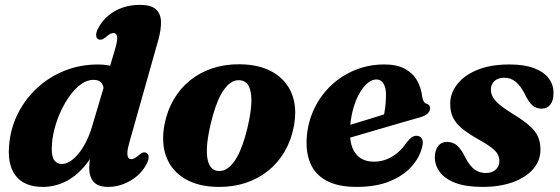

<svg xmlns="http://www.w3.org/2000/svg" viewBox="-20 -739 2255 773"><path d="M616.9 -576.6 500.3 -163.7Q493.3 -139 492.8 -124.7Q492.3 -110.4 496.6 -104.3Q501 -98.2 508.3 -98.2Q514.7 -98.2 521.4 -101.7Q528.2 -105.3 538.3 -113.9Q549.1 -123.1 556.1 -124.9Q563.1 -126.8 569.8 -123.3Q578.1 -119 578.5 -107.4Q579 -95.8 569.7 -78Q555.5 -50.4 531.2 -29.9Q506.9 -9.4 477 2Q447.1 13.5 415.2 13.5Q375.2 13.5 357.2 -6.6Q339.3 -26.7 339.3 -61.8Q339.3 -78.1 341.8 -97Q344.3 -116 349.3 -139.1Q354.3 -162.2 361.9 -189.6L382.1 -178.7Q356.6 -112.2 320.3 -69.7Q284 -27.1 241.2 -6.8Q198.5 13.5 152.7 13.5Q76.8 13.5 41.9 -33Q7 -79.6 18.2 -168.9Q25.6 -231.6 55.1 -287.7Q84.6 -343.9 132 -387Q179.3 -430.1 241.1 -454.7Q302.8 -479.4 375 -479.4Q419.1 -479.4 448.5 -466.3Q478 -453.2 492.9 -431.1Q507.8 -408.9 508.5 -381.2L399 -369.9Q397.5 -394 388 -405.8Q378.5 -417.6 356.2 -417.6Q331.2 -417.6 307.2 -400.6Q283.2 -383.6 262 -354.8Q240.8 -325.9 224.4 -290.1Q208 -254.3 198.4 -216.1Q188.9 -177.9 188.4 -142.6Q187.7 -107.3 199.1 -93Q210.6 -78.7 229.2 -78.7Q244.5 -78.7 261.2 -88.8Q277.9 -99 294.6 -118.7Q311.3 -138.5 326 -167Q340.6 -195.4 351.4 -232.3L443.6 -542Q454.3 -578.3 451.4 -592.2Q448.4 -606.1 437.2 -606.1Q430.9 -606.1 424.1 -602.8Q417.3 -599.4 407.2 -590.4Q396.4 -581.6 389.4 -579.8Q382.4 -577.9 375.7 -581Q367.4 -585.3 367 -596.9Q366.5 -608.5 375.8 -626.3Q390.5 -654.3 415 -675.2Q439.4 -696.1 471.9 -707.8Q504.5 -719.4 543.1 -719.4Q587 -719.4 606.9 -702.3Q626.8 -685.1 628.1 -653.1Q629.4 -621 616.9 -576.6Z M944.7 -480.2Q1023.7 -479.7 1077.6 -449Q1131.5 -418.3 1154.4 -362.4Q1177.4 -306.6 1163 -230Q1152.3 -173.8 1125.7 -128.5Q1099.1 -83.1 1059.3 -51.2Q1019.5 -19.3 968.8 -2.6Q918.1 14.1 859.1 13.5Q780.6 12.9 726.9 -17.8Q673.3 -48.4 650.7 -104.5Q628.1 -160.6 642 -236.7Q652.8 -293 679.3 -338.3Q705.7 -383.6 745.3 -415.5Q784.9 -447.4 835.4 -464.1Q885.9 -480.8 944.7 -480.2ZM853.8 -51.3Q868.4 -48.9 882.2 -54Q896 -59.2 909 -72.3Q922.1 -85.4 934.1 -106.3Q946 -127.2 956.6 -156.9Q967.2 -186.5 976.3 -224.6Q990.6 -284.9 992 -326Q993.3 -367.1 982.7 -389.5Q972.2 -411.8 950 -415.4Q935.5 -417.8 921.9 -412.7Q908.3 -407.5 895.4 -394.4Q882.5 -381.3 870.6 -360.4Q858.8 -339.5 848.3 -309.8Q837.8 -280.2 828.7 -242.1Q814.4 -182.2 812.9 -140.9Q811.5 -99.6 822 -77.3Q832.5 -55 853.8 -51.3Z M1300.7 -209.1Q1300.7 -209.1 1318 -214.4Q1335.4 -219.8 1363.2 -228.2Q1391.1 -236.6 1423.2 -246.5Q1455.3 -256.4 1486.1 -265.8Q1516.9 -275.2 1539.2 -282.4L1522 -262.4Q1527.3 -279.8 1530.5 -303.5Q1533.7 -327.2 1534.1 -356.9Q1534.1 -385.4 1524.1 -402.3Q1514.1 -419.1 1495.5 -419.1Q1478.6 -419.1 1461.5 -405.7Q1444.5 -392.3 1429.6 -367.6Q1414.8 -343 1404.3 -308.8Q1393.8 -274.7 1390 -232.9Q1384 -161.4 1409 -124.7Q1434 -88.1 1485.5 -88.1Q1512.8 -88.1 1536.8 -97.7Q1560.8 -107.3 1581.2 -124.6Q1601.6 -142 1616.9 -165.4Q1630 -181.4 1638.9 -187Q1647.8 -192.7 1658.4 -192.3Q1670.8 -191.9 1678.2 -181.1Q1685.6 -170.3 1679.4 -146.5Q1669.7 -105.4 1637.1 -68.7Q1604.6 -32.1 1549.5 -9.3Q1494.5 13.5 1415.8 13.5Q1341.1 13.5 1294.8 -11.4Q1248.5 -36.3 1229.3 -82Q1210.1 -127.8 1215.3 -190.5Q1220.6 -250.9 1246.1 -303.3Q1271.5 -355.8 1313.4 -395.3Q1355.3 -434.9 1409.9 -457.2Q1464.5 -479.5 1527.7 -479.5Q1577.5 -479.5 1609.5 -462.3Q1641.6 -445.2 1658.5 -416Q1675.4 -386.9 1679.8 -349.9Q1681.4 -339.7 1685.2 -331.9Q1689.1 -324 1695.9 -322Q1703.3 -320.1 1707.3 -315.7Q1711.4 -311.3 1711.4 -303.2Q1711.4 -292.3 1702.6 -282.7Q1693.9 -273.1 1669.8 -266.2Q1647 -259.8 1611.6 -249.6Q1576.2 -239.3 1535.1 -227.4Q1494 -215.4 1453.4 -203.5Q1412.9 -191.5 1379.3 -181.9Q1345.8 -172.3 1325.6 -166.3Q1305.4 -160.3 1305.4 -160.3Z M1935.9 -42.5Q1961 -42.5 1975.7 -55.9Q1990.4 -69.3 1990.4 -90.6Q1990.4 -105.3 1983.7 -117.9Q1977.1 -130.4 1958.6 -144.7Q1940.2 -159 1904 -179.2Q1863.2 -202.2 1838.8 -222.8Q1814.3 -243.4 1803.4 -266.8Q1792.5 -290.2 1792.5 -320.2Q1792.5 -363.3 1820.4 -399.4Q1848.3 -435.6 1901.4 -457.5Q1954.5 -479.5 2031.1 -479.5Q2090.9 -479.5 2130 -464.6Q2169.2 -449.8 2188.8 -424.1Q2208.4 -398.5 2208.4 -366.1Q2208.8 -334.8 2195.9 -318.2Q2183.1 -301.5 2160.2 -301.5Q2139 -301.5 2123.3 -315Q2107.7 -328.4 2091.4 -363.3Q2075.2 -394.4 2055.7 -410.2Q2036.3 -426 2010.3 -426Q1985.5 -426 1970.9 -413.1Q1956.4 -400.2 1956.4 -377.5Q1956.4 -363.7 1963.2 -350Q1970 -336.4 1988.7 -320Q2007.5 -303.6 2043.1 -281.3Q2088.1 -254.1 2112.6 -232Q2137.2 -209.9 2146.5 -187.4Q2155.9 -165 2155.9 -136.3Q2155.9 -92.5 2126.9 -58.7Q2097.9 -25 2045.5 -5.8Q1993.1 13.5 1922.2 13.5Q1855.2 13.5 1812.7 -3Q1770.3 -19.4 1750.4 -46.8Q1730.5 -74.2 1730.5 -106.5Q1731.3 -134.7 1744.1 -151.2Q1756.8 -167.7 1779.1 -167.7Q1804.8 -167.7 1821.8 -151.7Q1838.8 -135.8 1854.1 -103.5Q1872.4 -69.2 1892 -55.8Q1911.7 -42.5 1935.9 -42.5Z"/></svg>

Font: Fraunces Wonky
Style: Italic
Weight: 900
Italic angle: -16°
Version: Version 1.000;[b76b70a41]